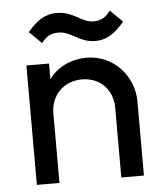

<svg xmlns="http://www.w3.org/2000/svg" viewBox="-50 -716 648 761"><g transform="rotate(-5 274.0 -336.0)"><path d="M402 -277V0H492V-295C492 -394 415 -485 306 -485C243 -485 189 -458 156 -413V-475H66V0H156V-277C156 -349 208 -401 280 -401C352 -401 402 -350 402 -277ZM87 -606 136 -558C154 -582 171 -594 205 -594C254 -594 283 -548 347 -548C396 -548 429 -575 463 -615L414 -663C396 -639 379 -626 346 -626C299 -626 270 -672 204 -672C154 -672 121 -646 87 -606Z"/></g></svg>

Font: MV Cash
Style: Regular
Weight: 400
Designer: Rodrigo Fuenzalida
Foundry: fragTYPE
Version: Version 1.100;Glyphs 3.1.2 (3151)